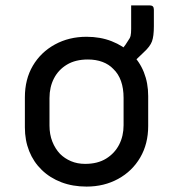

<svg xmlns="http://www.w3.org/2000/svg" viewBox="-20 -679 640 710"><path d="M300 -543Q351 -543 393 -526.5Q435 -510 465.5 -481Q496 -452 512 -412Q528 -372 528 -324V-213Q528 -147 498.5 -96.5Q469 -46 417 -17.5Q365 11 300 11Q249 11 207 -5Q165 -21 134.5 -50.5Q104 -80 88 -120Q72 -160 72 -208V-319Q72 -386 101.5 -436Q131 -486 183 -514.5Q235 -543 300 -543ZM305 -459Q259 -459 227.5 -440Q196 -421 179.5 -389Q163 -357 163 -316V-215Q163 -182 173.5 -155.5Q184 -129 202 -110Q219 -93 242.5 -83Q266 -73 295 -73Q341 -73 372.5 -92.5Q404 -112 420.5 -144Q437 -176 437 -216V-317Q437 -352 427.5 -379Q418 -406 399 -424Q383 -441 359 -450Q335 -459 305 -459ZM465 -659Q477 -659 489 -659Q501 -659 512 -659Q523 -659 533 -659Q542 -659 545.5 -655Q549 -651 549 -643Q549 -637 549 -617.5Q549 -598 549 -582Q549 -545 542 -526Q535 -507 512 -486Q499 -473 486.5 -461.5Q474 -450 461.5 -439.5Q449 -429 436 -416Q436 -423 436 -434Q436 -445 436 -457Q436 -469 436 -481.5Q436 -494 436 -503Q440 -508 444 -513.5Q448 -519 454 -529Q461 -538 463 -547Q465 -556 465 -572Q465 -586 465 -612Q465 -638 465 -659Z"/></svg>

Font: Rec Mono Linear
Style: Regular
Weight: 400
Monospace: yes
Version: Version 1.085; ttfautohint (v1.8.4.7-5d5b)